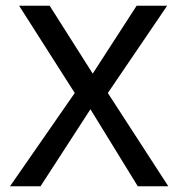

<svg xmlns="http://www.w3.org/2000/svg" viewBox="-20 -653 625 673"><path d="M566 -633H459L305 -395L154 -633H47L242 -327L15 0H122L297 -270L463 0H570L358 -327L566 -633Z"/></svg>

Font: Tajawal Medium
Style: Regular
Weight: 500
Designer: Boutros Fonts
Foundry: Created by Boutros International 2017
Version: Version 1.700